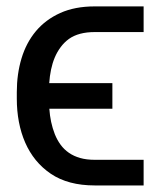

<svg xmlns="http://www.w3.org/2000/svg" viewBox="-20 -565 489 585"><path d="M31.2 -264.2V-284.1Q31.2 -339.5 45.6 -387.3Q60 -435 89.5 -470.2Q119 -505.3 163.5 -525.4Q208.1 -545.5 268.5 -545.5H417.6V-467.3H268.5Q219.5 -467.3 190 -446.4Q175.4 -435.7 164.8 -421.3Q154.1 -407 146.8 -389.7Q139.6 -372.5 135.5 -352.8Q131.4 -333.1 130 -311.8H322.4V-233.7H130.3Q131.7 -213.1 135.8 -193.7Q139.9 -174.4 147 -156.2Q154.1 -138.5 164.6 -124.1Q175.1 -109.7 190 -99.4Q204.9 -89.1 224.3 -83.6Q243.6 -78.1 268.5 -78.1H417.6V0H268.5Q187.5 0 134.9 -35.5Q108.7 -53.3 89.1 -77.2Q69.6 -101.2 56.8 -130.5Q44 -159.8 37.6 -193.5Q31.2 -227.3 31.2 -264.2Z"/></svg>

Font: Inter P
Style: Regular
Weight: 400
Designer: Rasmus Andersson
Foundry: rsms
Version: Version 3.018;git-588b23468